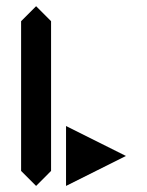

<svg xmlns="http://www.w3.org/2000/svg" viewBox="-20 -655 479 626"><path d="M48.8 -97.7V-585.9L97.7 -634.8L146.5 -585.9V-97.7L97.7 -48.8ZM195.3 -48.8V-244.1L390.6 -146.5Z"/></svg>

Font: BabelStone Centaurian
Style: Regular
Weight: 400
Designer: Andrew West
Foundry: BabelStone
Version: Version 1.01 November 6, 2013